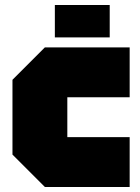

<svg xmlns="http://www.w3.org/2000/svg" viewBox="-20 -750 560 770"><path d="M30 -130V-430L160 -560H500V-360H250V-200H500V0H160ZM200 -600V-730H420V-600Z"/></svg>

Font: Tektur Black
Style: Regular
Weight: 900
Designer: Adam Jagosz
Foundry: Adam Jagosz
Version: Version 1.005;gftools[0.9.30]